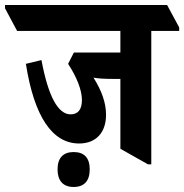

<svg xmlns="http://www.w3.org/2000/svg" viewBox="-82 -646 733 764"><path d="M233 -75C302 -75 340 -121 340 -189C340 -238 322 -286 290 -337C311 -333 339 -332 370 -332H397V-54L507 8H520V-523H631V-537L583 -626H-62V-613L-14 -523H397V-437H212L189 -392C223 -340 244 -288 244 -248C244 -211 229 -191 199 -191C149 -191 110 -262 83 -407L21 -392C54 -182 126 -75 233 -75ZM211 98C253 98 275 74 275 28C275 -17 254 -41 211 -41C169 -41 147 -17 147 28C147 73 169 98 211 98Z"/></svg>

Font: Noto Serif Devanagari ExtraCondensed ExtraBold
Style: Regular
Weight: 800
Width: 2
Designer: Universal Thirst, Indian Type Foundry and the Monotype Design Team
Foundry: Monotype Imaging Inc.
Version: Version 2.004